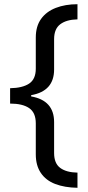

<svg xmlns="http://www.w3.org/2000/svg" viewBox="-20 -734 420 912"><path d="M348 158Q287 157 242.5 140Q198 123 174 87.5Q150 52 150 -1V-148Q150 -199 118.5 -220.5Q87 -242 28 -242V-315Q87 -316 118.5 -337Q150 -358 150 -408V-556Q150 -609 175 -644Q200 -679 245 -696.5Q290 -714 348 -714V-642Q296 -641 266.5 -619Q237 -597 237 -548V-404Q237 -301 128 -282V-276Q237 -257 237 -154V-7Q237 42 266 63.5Q295 85 348 86Z"/></svg>

Font: Noto Sans Adlam
Style: Regular
Weight: 400
Designer: Mark Jamra, Neil Patel
Foundry: JamraPatel LLC
Version: Version 3.001